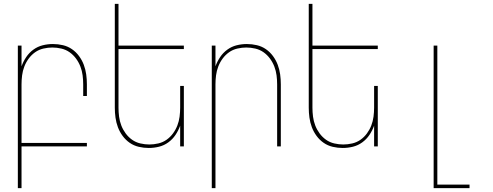

<svg xmlns="http://www.w3.org/2000/svg" viewBox="-20 -755 2540 990"><path d="M72 215V-520H91V-413Q100 -438 115 -460.5Q130 -483 152 -499Q174 -515 200 -521.5Q226 -528 253 -528Q279 -528 304.5 -522Q330 -516 351 -501.5Q372 -487 387.5 -466Q403 -445 412 -421Q421 -397 424.5 -371.5Q428 -346 428 -320V-260H409V-320Q409 -343 406 -366.5Q403 -390 394.5 -412Q386 -434 372 -453Q358 -472 339 -485.5Q320 -499 296.5 -504.5Q273 -510 250 -510Q227 -510 203.5 -504.5Q180 -499 161 -485.5Q142 -472 128 -453Q114 -434 105.5 -412Q97 -390 94 -366.5Q91 -343 91 -320V-18H428V0H91V215Z M747 8Q721 8 695.5 2Q670 -4 649 -18.5Q628 -33 612.5 -54Q597 -75 588 -99Q579 -123 575.5 -148.5Q572 -174 572 -200V-735H591V-520H928V-502H591V-200Q591 -177 594 -153.5Q597 -130 605.5 -108Q614 -86 628 -67Q642 -48 661 -34.5Q680 -21 703.5 -15.5Q727 -10 750 -10Q773 -10 796.5 -15.5Q820 -21 839 -34.5Q858 -48 872 -67Q886 -86 894.5 -108Q903 -130 906 -153.5Q909 -177 909 -200V-312H928V0H909V-107Q900 -82 885 -59.5Q870 -37 848 -21Q826 -5 800 1.5Q774 8 747 8Z M1072 215V-520H1091V-413Q1100 -438 1115 -460.5Q1130 -483 1152 -499Q1174 -515 1200 -521.5Q1226 -528 1253 -528Q1279 -528 1304.5 -522Q1330 -516 1351 -501.5Q1372 -487 1387.5 -466Q1403 -445 1412 -421Q1421 -397 1424.5 -371.5Q1428 -346 1428 -320V0H1409V-320Q1409 -343 1406 -366.5Q1403 -390 1394.5 -412Q1386 -434 1372 -453Q1358 -472 1339 -485.5Q1320 -499 1296.5 -504.5Q1273 -510 1250 -510Q1227 -510 1203.5 -504.5Q1180 -499 1161 -485.5Q1142 -472 1128 -453Q1114 -434 1105.5 -412Q1097 -390 1094 -366.5Q1091 -343 1091 -320V215Z M1747 8Q1721 8 1695.5 2Q1670 -4 1649 -18.5Q1628 -33 1612.5 -54Q1597 -75 1588 -99Q1579 -123 1575.5 -148.5Q1572 -174 1572 -200V-735H1591V-520H1928V-502H1591V-200Q1591 -177 1594 -153.5Q1597 -130 1605.5 -108Q1614 -86 1628 -67Q1642 -48 1661 -34.5Q1680 -21 1703.5 -15.5Q1727 -10 1750 -10Q1773 -10 1796.5 -15.5Q1820 -21 1839 -34.5Q1858 -48 1872 -67Q1886 -86 1894.5 -108Q1903 -130 1906 -153.5Q1909 -177 1909 -200V-312H1928V0H1909V-107Q1900 -82 1885 -59.5Q1870 -37 1848 -21Q1826 -5 1800 1.5Q1774 8 1747 8Z M2216 215V-520H2235V197H2401V215Z"/></svg>

Font: Iosevka Thin
Style: Regular
Weight: 100
Monospace: yes
Designer: Belleve Invis
Foundry: Belleve Invis
Version: Version 32.5.0; ttfautohint (v1.8.4)